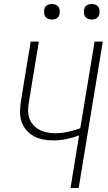

<svg xmlns="http://www.w3.org/2000/svg" viewBox="-20 -944 540 964"><path d="M334 0 377 -264Q345 -252 312 -245.5Q279 -239 246 -239Q219 -239 193 -244.5Q167 -250 145 -263Q123 -276 107.5 -296.5Q92 -317 85.5 -342Q79 -367 81 -394.5Q83 -422 87 -449L134 -735H175L127 -443Q123 -421 121.5 -399Q120 -377 125.5 -356.5Q131 -336 144 -320Q157 -304 175 -294Q193 -284 214 -279.5Q235 -275 257 -275Q289 -275 321 -282Q353 -289 383 -300L455 -735H496L375 0ZM441 -846Q431 -846 422.5 -849Q414 -852 408.5 -859Q403 -866 402 -875.5Q401 -885 402 -895Q403 -901 406 -907Q409 -913 415 -917Q421 -921 427.5 -922.5Q434 -924 440 -924Q450 -924 458.5 -921Q467 -918 472.5 -911Q478 -904 479.5 -894.5Q481 -885 479 -875Q478 -869 475 -863Q472 -857 466.5 -853Q461 -849 454 -847.5Q447 -846 441 -846ZM241 -846Q231 -846 222.5 -849Q214 -852 208.5 -859Q203 -866 202 -875.5Q201 -885 202 -895Q203 -901 206 -907Q209 -913 215 -917Q221 -921 227.5 -922.5Q234 -924 240 -924Q250 -924 258.5 -921Q267 -918 272.5 -911Q278 -904 279.5 -894.5Q281 -885 279 -875Q278 -869 275 -863Q272 -857 266.5 -853Q261 -849 254 -847.5Q247 -846 241 -846Z"/></svg>

Font: Iosevka SS18 Extralight
Style: Italic
Weight: 200
Italic angle: -9°
Monospace: yes
Designer: Belleve Invis
Foundry: Belleve Invis
Version: Version 25.1.1; ttfautohint (v1.8.4)